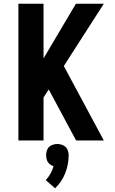

<svg xmlns="http://www.w3.org/2000/svg" viewBox="-20 -755 616 1032"><path d="M79 0H214V-231L242 -274L389 0H538L323 -400L538 -735H388L214 -441V-735H79ZM276 257Q312 223 330.5 176Q349 129 349 80Q349 63 342 48Q335 33 319.5 26Q304 19 288 19Q272 19 256.5 26Q241 33 234.5 48Q228 63 228 80Q228 93 232 105Q236 117 246 126Q256 135 268 138Q262 159 251.5 178Q241 197 226 213Z"/></svg>

Font: Iosevka Sparkle Extrabold
Style: Regular
Weight: 800
Designer: Belleve Invis
Foundry: Belleve Invis
Version: Version 4.5.0; ttfautohint (v1.8.3)